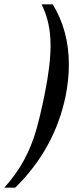

<svg xmlns="http://www.w3.org/2000/svg" viewBox="-65 -745 340 881"><path d="M140 -313Q167 -447 167 -535Q167 -590 157 -636Q147 -682 126 -725H177Q251 -604 251 -449Q251 -379 236 -304Q186 -62 5 116H-45Q12 52 46 -12Q80 -76 99.5 -142.5Q119 -209 140 -313Z"/></svg>

Font: Trirong SemiBold
Style: Italic
Weight: 600
Italic angle: -12°
Designer: Katatrad Team
Foundry: CadsonDemak
Version: Version 1.001